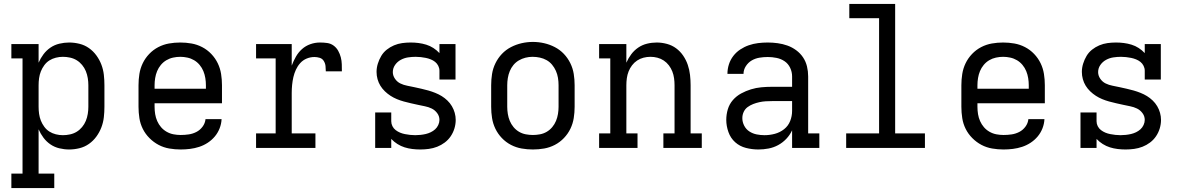

<svg xmlns="http://www.w3.org/2000/svg" viewBox="-20 -755 6040 980"><path d="M38 205V131H95V-457H38V-530H177V-435Q187 -458 202 -478Q217 -498 237.5 -512Q258 -526 283 -532Q308 -538 333 -538Q359 -538 385.5 -531.5Q412 -525 434 -509.5Q456 -494 472 -472Q488 -450 497.5 -425Q507 -400 510 -373.5Q513 -347 513 -320V-210Q513 -183 510 -156.5Q507 -130 497.5 -105Q488 -80 472 -58Q456 -36 434 -20.5Q412 -5 385.5 1.5Q359 8 333 8Q308 8 283 2Q258 -4 237.5 -18Q217 -32 202 -52Q187 -72 177 -95V131H257V205ZM301 -65Q319 -65 337.5 -69Q356 -73 371.5 -82.5Q387 -92 399 -106.5Q411 -121 418 -138Q425 -155 428 -173.5Q431 -192 431 -210V-320Q431 -338 428 -356.5Q425 -375 418 -392Q411 -409 399 -423.5Q387 -438 371.5 -447.5Q356 -457 337.5 -461Q319 -465 301 -465Q283 -465 265 -460.5Q247 -456 232 -446.5Q217 -437 206 -422Q195 -407 188.5 -390.5Q182 -374 179.5 -356Q177 -338 177 -320V-210Q177 -192 179.5 -174Q182 -156 188.5 -139.5Q195 -123 206 -108Q217 -93 232 -83.5Q247 -74 265 -69.5Q283 -65 301 -65Z M902 8Q873 8 844 3Q815 -2 789.5 -15.5Q764 -29 743 -50Q722 -71 709 -97Q696 -123 691.5 -152Q687 -181 687 -210V-320Q687 -349 691.5 -377.5Q696 -406 708.5 -432Q721 -458 741.5 -479.5Q762 -501 788 -514.5Q814 -528 842.5 -533Q871 -538 900 -538Q929 -538 957.5 -533Q986 -528 1012 -514.5Q1038 -501 1058.5 -479.5Q1079 -458 1091.5 -432Q1104 -406 1108.5 -377.5Q1113 -349 1113 -320V-228H769V-210Q769 -191 772 -172.5Q775 -154 782.5 -137Q790 -120 802 -106Q814 -92 830.5 -82.5Q847 -73 865.5 -69.5Q884 -66 902 -66Q923 -66 943.5 -69Q964 -72 982.5 -81.5Q1001 -91 1014 -108.5Q1027 -126 1029 -147H1111Q1110 -123 1101 -100Q1092 -77 1076.5 -58.5Q1061 -40 1040.5 -26.5Q1020 -13 997 -5.5Q974 2 950 5Q926 8 902 8ZM1031 -302V-320Q1031 -338 1028 -356.5Q1025 -375 1018 -392Q1011 -409 999 -423.5Q987 -438 971 -447.5Q955 -457 936.5 -461Q918 -465 900 -465Q882 -465 863.5 -461Q845 -457 829 -447.5Q813 -438 801 -423.5Q789 -409 782 -392Q775 -375 772 -356.5Q769 -338 769 -320V-302Z M1287 0V-74H1387V-457H1287V-530H1469V-420Q1478 -444 1490.5 -466Q1503 -488 1521.5 -504.5Q1540 -521 1564 -529.5Q1588 -538 1613 -538Q1632 -538 1650 -535.5Q1668 -533 1682.5 -522.5Q1697 -512 1706 -496Q1715 -480 1719.5 -462.5Q1724 -445 1724.5 -427Q1725 -409 1725 -391H1643Q1643 -404 1641.5 -418Q1640 -432 1632.5 -444Q1625 -456 1611.5 -460Q1598 -464 1585 -464Q1564 -464 1545 -456Q1526 -448 1512.5 -433Q1499 -418 1490.5 -399.5Q1482 -381 1477.5 -361.5Q1473 -342 1471 -321.5Q1469 -301 1469 -281V-74H1590V0Z M2125 8Q2105 8 2084.5 5.5Q2064 3 2045 -3Q2026 -9 2008.5 -20Q1991 -31 1977 -46V0H1895V-181H1977V-136Q1977 -123 1983 -111Q1989 -99 1999.5 -91Q2010 -83 2022 -78Q2034 -73 2047 -70.5Q2060 -68 2073 -66.5Q2086 -65 2099 -65Q2112 -65 2126 -66.5Q2140 -68 2153 -71Q2166 -74 2178.5 -80Q2191 -86 2201 -95Q2211 -104 2217 -117Q2223 -130 2223 -143Q2223 -162 2211.5 -177.5Q2200 -193 2183.5 -201Q2167 -209 2149 -212.5Q2131 -216 2113 -220Q2095 -224 2077 -228Q2059 -232 2041 -237Q2023 -242 2006 -249Q1989 -256 1973.5 -266Q1958 -276 1944.5 -289Q1931 -302 1921.5 -317.5Q1912 -333 1907 -351Q1902 -369 1902 -388Q1902 -409 1908.5 -430Q1915 -451 1926 -469.5Q1937 -488 1954 -501.5Q1971 -515 1991 -523.5Q2011 -532 2032.5 -535Q2054 -538 2076 -538Q2096 -538 2116 -535.5Q2136 -533 2155.5 -527Q2175 -521 2192 -510Q2209 -499 2223 -484V-530H2305V-349H2223V-394Q2223 -407 2217 -419Q2211 -431 2201 -439Q2191 -447 2178.5 -452Q2166 -457 2153.5 -459.5Q2141 -462 2128 -463.5Q2115 -465 2102 -465Q2082 -465 2062.5 -462Q2043 -459 2025.5 -449.5Q2008 -440 1996.5 -423.5Q1985 -407 1985 -387Q1985 -369 1996 -353Q2007 -337 2023.5 -329Q2040 -321 2058.5 -317.5Q2077 -314 2095 -310Q2113 -306 2131 -302Q2149 -298 2166.5 -293Q2184 -288 2201.5 -281Q2219 -274 2234.5 -264.5Q2250 -255 2263.5 -242Q2277 -229 2286.5 -213Q2296 -197 2301 -179Q2306 -161 2306 -143Q2306 -121 2299.5 -99.5Q2293 -78 2280.5 -59.5Q2268 -41 2250 -27.5Q2232 -14 2211.5 -6Q2191 2 2169 5Q2147 8 2125 8Z M2700 8Q2671 8 2642.5 3Q2614 -2 2588 -15.5Q2562 -29 2541.5 -50.5Q2521 -72 2508.5 -98Q2496 -124 2491.5 -152.5Q2487 -181 2487 -210V-320Q2487 -349 2491.5 -377.5Q2496 -406 2509 -432.5Q2522 -459 2542 -480Q2562 -501 2588 -514.5Q2614 -528 2642.5 -534.5Q2671 -541 2700 -541Q2729 -541 2757.5 -534.5Q2786 -528 2812 -514.5Q2838 -501 2858 -480Q2878 -459 2891 -432.5Q2904 -406 2908.5 -377.5Q2913 -349 2913 -320V-210Q2913 -181 2908.5 -152.5Q2904 -124 2891.5 -98Q2879 -72 2858.5 -50.5Q2838 -29 2812 -15.5Q2786 -2 2757.5 3Q2729 8 2700 8ZM2700 -66Q2718 -66 2736.5 -69.5Q2755 -73 2771 -82.5Q2787 -92 2799 -106.5Q2811 -121 2818 -138Q2825 -155 2828 -173.5Q2831 -192 2831 -210V-320Q2831 -339 2828 -357.5Q2825 -376 2817.5 -393Q2810 -410 2798 -424.5Q2786 -439 2770 -448Q2754 -457 2735.5 -461Q2717 -465 2698 -465Q2680 -465 2662 -460.5Q2644 -456 2628 -446.5Q2612 -437 2600.5 -423Q2589 -409 2582 -392Q2575 -375 2572 -356.5Q2569 -338 2569 -320V-210Q2569 -192 2572 -173.5Q2575 -155 2582 -138Q2589 -121 2601 -106.5Q2613 -92 2629 -82.5Q2645 -73 2663.5 -69.5Q2682 -66 2700 -66Z M3038 0V-74H3095V-457H3038V-530H3177V-435Q3187 -458 3202 -478Q3217 -498 3237.5 -512Q3258 -526 3282.5 -532Q3307 -538 3332 -538Q3358 -538 3384 -531Q3410 -524 3431 -508.5Q3452 -493 3467 -471Q3482 -449 3490.5 -424Q3499 -399 3502 -372.5Q3505 -346 3505 -320V-74H3562V0H3366V-74H3423V-320Q3423 -338 3420.5 -356Q3418 -374 3411.5 -390.5Q3405 -407 3394 -421.5Q3383 -436 3368 -446Q3353 -456 3335.5 -460.5Q3318 -465 3300 -465Q3282 -465 3264.5 -460.5Q3247 -456 3232 -446Q3217 -436 3206 -421.5Q3195 -407 3188.5 -390.5Q3182 -374 3179.5 -356Q3177 -338 3177 -320V-74H3234V0Z M3851 8Q3819 8 3787.5 0Q3756 -8 3732.5 -29Q3709 -50 3698 -81Q3687 -112 3687 -143Q3687 -171 3695 -197.5Q3703 -224 3721 -244.5Q3739 -265 3763 -278Q3787 -291 3813 -299Q3839 -307 3866 -309.5Q3893 -312 3921 -312H4023V-365Q4023 -388 4013 -409Q4003 -430 3984.5 -442.5Q3966 -455 3943.5 -459.5Q3921 -464 3899 -464Q3877 -464 3856 -460.5Q3835 -457 3817 -446.5Q3799 -436 3787 -417.5Q3775 -399 3775 -378Q3775 -378 3775 -378Q3775 -378 3775 -378H3693Q3693 -378 3693 -378.5Q3693 -379 3693 -379Q3693 -403 3700.5 -426.5Q3708 -450 3723 -469.5Q3738 -489 3758.5 -502.5Q3779 -516 3802 -524Q3825 -532 3849.5 -535Q3874 -538 3899 -538Q3924 -538 3949.5 -534.5Q3975 -531 3999 -522.5Q4023 -514 4044 -498.5Q4065 -483 4079 -462Q4093 -441 4099 -416Q4105 -391 4105 -365V-74H4162V0H4023V-90Q4012 -66 3993.5 -46.5Q3975 -27 3952 -14.5Q3929 -2 3903 3Q3877 8 3851 8ZM3882 -65Q3909 -65 3935 -72Q3961 -79 3982 -95.5Q4003 -112 4013 -137Q4023 -162 4023 -189V-239H3921Q3904 -239 3888 -238Q3872 -237 3856 -233.5Q3840 -230 3824.5 -224Q3809 -218 3796 -208.5Q3783 -199 3776 -184Q3769 -169 3769 -152Q3769 -132 3778.5 -113.5Q3788 -95 3805 -84Q3822 -73 3842 -69Q3862 -65 3882 -65Z M4299 0V-74H4467V-662H4315V-735H4549V-74H4701V0Z M5102 8Q5073 8 5044 3Q5015 -2 4989.5 -15.5Q4964 -29 4943 -50Q4922 -71 4909 -97Q4896 -123 4891.5 -152Q4887 -181 4887 -210V-320Q4887 -349 4891.5 -377.5Q4896 -406 4908.5 -432Q4921 -458 4941.5 -479.5Q4962 -501 4988 -514.5Q5014 -528 5042.5 -533Q5071 -538 5100 -538Q5129 -538 5157.5 -533Q5186 -528 5212 -514.5Q5238 -501 5258.5 -479.5Q5279 -458 5291.5 -432Q5304 -406 5308.5 -377.5Q5313 -349 5313 -320V-228H4969V-210Q4969 -191 4972 -172.5Q4975 -154 4982.5 -137Q4990 -120 5002 -106Q5014 -92 5030.5 -82.5Q5047 -73 5065.5 -69.5Q5084 -66 5102 -66Q5123 -66 5143.5 -69Q5164 -72 5182.5 -81.5Q5201 -91 5214 -108.5Q5227 -126 5229 -147H5311Q5310 -123 5301 -100Q5292 -77 5276.5 -58.5Q5261 -40 5240.5 -26.5Q5220 -13 5197 -5.5Q5174 2 5150 5Q5126 8 5102 8ZM5231 -302V-320Q5231 -338 5228 -356.5Q5225 -375 5218 -392Q5211 -409 5199 -423.5Q5187 -438 5171 -447.5Q5155 -457 5136.5 -461Q5118 -465 5100 -465Q5082 -465 5063.5 -461Q5045 -457 5029 -447.5Q5013 -438 5001 -423.5Q4989 -409 4982 -392Q4975 -375 4972 -356.5Q4969 -338 4969 -320V-302Z M5725 8Q5705 8 5684.5 5.5Q5664 3 5645 -3Q5626 -9 5608.5 -20Q5591 -31 5577 -46V0H5495V-181H5577V-136Q5577 -123 5583 -111Q5589 -99 5599.5 -91Q5610 -83 5622 -78Q5634 -73 5647 -70.5Q5660 -68 5673 -66.5Q5686 -65 5699 -65Q5712 -65 5726 -66.5Q5740 -68 5753 -71Q5766 -74 5778.5 -80Q5791 -86 5801 -95Q5811 -104 5817 -117Q5823 -130 5823 -143Q5823 -162 5811.5 -177.5Q5800 -193 5783.5 -201Q5767 -209 5749 -212.5Q5731 -216 5713 -220Q5695 -224 5677 -228Q5659 -232 5641 -237Q5623 -242 5606 -249Q5589 -256 5573.5 -266Q5558 -276 5544.5 -289Q5531 -302 5521.5 -317.5Q5512 -333 5507 -351Q5502 -369 5502 -388Q5502 -409 5508.5 -430Q5515 -451 5526 -469.5Q5537 -488 5554 -501.5Q5571 -515 5591 -523.5Q5611 -532 5632.5 -535Q5654 -538 5676 -538Q5696 -538 5716 -535.5Q5736 -533 5755.5 -527Q5775 -521 5792 -510Q5809 -499 5823 -484V-530H5905V-349H5823V-394Q5823 -407 5817 -419Q5811 -431 5801 -439Q5791 -447 5778.5 -452Q5766 -457 5753.5 -459.5Q5741 -462 5728 -463.5Q5715 -465 5702 -465Q5682 -465 5662.5 -462Q5643 -459 5625.5 -449.5Q5608 -440 5596.5 -423.5Q5585 -407 5585 -387Q5585 -369 5596 -353Q5607 -337 5623.5 -329Q5640 -321 5658.5 -317.5Q5677 -314 5695 -310Q5713 -306 5731 -302Q5749 -298 5766.5 -293Q5784 -288 5801.5 -281Q5819 -274 5834.5 -264.5Q5850 -255 5863.5 -242Q5877 -229 5886.5 -213Q5896 -197 5901 -179Q5906 -161 5906 -143Q5906 -121 5899.5 -99.5Q5893 -78 5880.5 -59.5Q5868 -41 5850 -27.5Q5832 -14 5811.5 -6Q5791 2 5769 5Q5747 8 5725 8Z"/></svg>

Font: Iosevka Curly Slab Extended
Style: Regular
Weight: 400
Width: 7
Monospace: yes
Designer: Belleve Invis
Foundry: Belleve Invis
Version: Version 11.1.0; ttfautohint (v1.8.3)